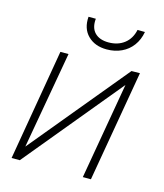

<svg xmlns="http://www.w3.org/2000/svg" viewBox="-108 -799 753 881"><g transform="rotate(15 268.5 -358.5)"><path d="M77.1 -66.9 458 -527.8 498 -528.3 406.7 0H368.2L447.8 -459L68.8 0H29.8L120.1 -528.3H158.7ZM436 -717.3 471.2 -716.8Q464.4 -678.7 443.8 -651.1Q423.3 -623.5 391.8 -608.9Q360.4 -594.2 321.8 -594.2Q265.6 -594.2 232.2 -627.4Q198.7 -660.6 203.1 -717.3H237.8Q233.4 -673.8 256.1 -650.6Q278.8 -627.4 321.8 -627.4Q366.2 -627.4 396.5 -650.9Q426.8 -674.3 436 -717.3Z"/></g></svg>

Font: Roboto ExtraLight
Style: Italic
Weight: 250
Designer: Christian Robertson
Foundry: Google
Version: Version 3.009; 2024